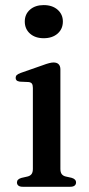

<svg xmlns="http://www.w3.org/2000/svg" viewBox="-20 -716 342 736"><path d="M211.5 -450.5V-69Q211.5 -55.5 216.5 -48.8Q221.5 -42 231.5 -39.5L254 -34.5Q263 -32 267.2 -27.5Q271.5 -23 271.5 -16.5Q271.5 -9 266 -4.5Q260.5 0 248.5 0H67.5Q56 0 50.5 -4.5Q45 -9 45 -16.5Q45 -23 49.2 -27.2Q53.5 -31.5 62 -34L86 -39.5Q96 -42 101 -48.8Q106 -55.5 106 -69V-379Q106 -390.5 102.2 -395.5Q98.5 -400.5 89.5 -401.5L56 -403Q47 -404.5 43.5 -408Q40 -411.5 40 -417.5Q40 -424 44.2 -428.2Q48.5 -432.5 59.5 -436.5L142.5 -465.5Q158.5 -471.5 168.5 -474Q178.5 -476.5 185 -476.5Q198.5 -476.5 205 -469.5Q211.5 -462.5 211.5 -450.5ZM147.5 -569.5Q115 -569.5 95 -587.2Q75 -605 75 -633.5Q75 -661.5 95 -679Q115 -696.5 147.5 -696.5Q180.5 -696.5 200.8 -678.8Q221 -661 221 -633.5Q221 -605 200.8 -587.2Q180.5 -569.5 147.5 -569.5Z"/></svg>

Font: Fraunces 12pt
Style: Regular
Weight: 400
Version: Version 1.000;[b76b70a41]